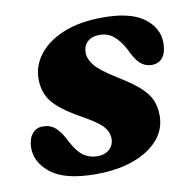

<svg xmlns="http://www.w3.org/2000/svg" viewBox="-62 -543 621 618"><g transform="rotate(-10 248.5 -233.5)"><path d="M218 -42.5Q243 -42.5 257.8 -56Q272.5 -69.5 272.5 -90.5Q272.5 -112.5 256.2 -130.8Q240 -149 186 -179Q124.5 -213.5 99.5 -244.2Q74.5 -275 74.5 -320Q74.5 -363 102.2 -399.2Q130 -435.5 183.2 -457.5Q236.5 -479.5 313 -479.5Q402.5 -479.5 446.2 -447Q490 -414.5 490.5 -366Q490.5 -334.5 477.8 -318Q465 -301.5 442 -301.5Q421 -301.5 405.2 -315Q389.5 -328.5 373.5 -363.5Q357 -394.5 337.8 -410.2Q318.5 -426 292.5 -426Q267.5 -426 253 -413Q238.5 -400 238.5 -377.5Q238.5 -357 255 -335.8Q271.5 -314.5 325 -281.5Q370 -254 394.5 -232Q419 -210 428.5 -187.5Q438 -165 438 -136.5Q438 -92.5 409 -58.8Q380 -25 327.5 -5.8Q275 13.5 204 13.5Q103.5 13.5 57.8 -22.2Q12 -58 12.5 -106.5Q13 -134.5 26 -151Q39 -167.5 61 -167.5Q86.5 -167.5 103.5 -151.8Q120.5 -136 136 -103.5Q154.5 -69 174 -55.8Q193.5 -42.5 218 -42.5Z"/></g></svg>

Font: Fraunces 9pt
Style: Bold Italic
Weight: 700
Italic angle: -16°
Version: Version 1.000;[b76b70a41]